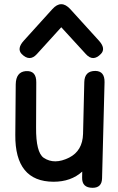

<svg xmlns="http://www.w3.org/2000/svg" viewBox="-20 -855 560 912"><path d="M419.9 37.1Q463.9 37.1 464.8 -8.3L476.6 -464.4Q477.5 -517.1 433.6 -518.1Q381.8 -518.6 380.4 -465.3L374.5 -218.8Q372.1 -138.7 308.6 -106.4Q238.3 -71.3 187.5 -105.5Q150.4 -131.3 151.4 -249.5L152.3 -462.9Q153.3 -521.5 101.6 -517.1Q55.7 -512.7 54.7 -454.1L52.7 -214.4Q50.8 7.8 234.4 8.3Q317.4 8.3 370.6 -40L370.1 -11.2Q369.1 37.1 419.9 37.1ZM271 -835Q250 -835.4 228.5 -811.5L93.3 -662.1Q59.1 -624.5 82.5 -599.1Q120.6 -560.1 154.8 -597.7L271 -725.6L388.2 -597.7Q422.4 -560.1 459.5 -599.1Q483.9 -624.5 449.7 -662.1L314 -811.5Q292 -835.4 271 -835Z"/></svg>

Font: Comic Relief
Style: Regular
Weight: 400
Designer: Jeff Davis
Foundry: Loudifier
Version: Version 1.200; ttfautohint (v1.8.4.7-5d5b)